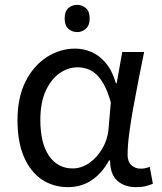

<svg xmlns="http://www.w3.org/2000/svg" viewBox="-20 -757 665 790"><path d="M298 -737Q318 -737 333.5 -723.5Q349 -710 349 -681Q349 -653 333.5 -639Q318 -625 298 -625Q276 -625 261 -639Q246 -653 246 -681Q246 -710 261 -723.5Q276 -737 298 -737ZM260 13Q199 13 152 -18.5Q105 -50 78.5 -111.5Q52 -173 52 -262Q52 -356 85 -421.5Q118 -487 172.5 -522Q227 -557 290 -557Q324 -557 356.5 -543Q389 -529 415.5 -497.5Q442 -466 457 -414H460L483 -543H573Q562 -490 550.5 -431Q539 -372 528.5 -314.5Q518 -257 511.5 -206.5Q505 -156 505 -119Q505 -92 520.5 -77.5Q536 -63 559 -63Q568 -63 578 -65Q588 -67 596 -71L609 -1Q598 4 581 8.5Q564 13 540 13Q492 13 462.5 -13.5Q433 -40 433 -97H429Q367 13 260 13ZM279 -64Q315 -64 347.5 -86.5Q380 -109 402 -147.5Q424 -186 427 -232L436 -335Q424 -379 408.5 -407.5Q393 -436 375 -452Q357 -468 337.5 -474Q318 -480 299 -480Q260 -480 225 -455.5Q190 -431 168 -383Q146 -335 146 -263Q146 -168 181.5 -116Q217 -64 279 -64Z"/></svg>

Font: lmalayalam05
Style: Book
Weight: 400
Designer: Jelle Bosma - Monotype Design Team
Foundry: Monotype Imaging Inc.
Version: Version 2.003